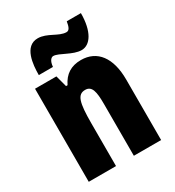

<svg xmlns="http://www.w3.org/2000/svg" viewBox="-185 -880 899 988"><g transform="rotate(-30 264.5 -386.0)"><path d="M102 -604H186C189 -640 204 -652 215 -652C248 -652 306 -605 358 -605C409 -605 449 -663 449 -772H365C360 -741 353 -724 336 -724C291 -724 247 -771 191 -771C111 -771 102 -666 102 -604ZM328 -563C269 -563 229 -537 204 -485H195L177 -553H50V0H212V-253C212 -378 224 -419 270 -419C310 -419 318 -381 318 -308V0H480V-360C480 -489 424 -563 328 -563Z"/></g></svg>

Font: Noto Sans Ethiopic ExtraCondensed Black
Style: Regular
Weight: 900
Width: 2
Designer: Monotype Design Team
Foundry: Monotype Imaging Inc.
Version: Version 2.102